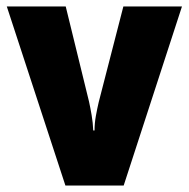

<svg xmlns="http://www.w3.org/2000/svg" viewBox="-20 -573 584 593"><path d="M182 0 1 -553H183L255 -259Q259 -241 263 -217.5Q267 -194 268 -170H272Q272 -192 276 -214.5Q280 -237 285 -258L361 -553H542L362 0Z"/></svg>

Font: Noto Sans Oriya Cond Blk
Style: Regular
Weight: 900
Width: 3
Designer: Amélie Bonet and Sol Matas
Foundry: Google LLC
Version: Version 2.006; ttfautohint (v1.8.4.7-5d5b)